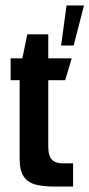

<svg xmlns="http://www.w3.org/2000/svg" viewBox="-20 -684 328 704"><path d="M178 0Q140 0 111.5 -7Q83 -14 67.5 -36Q52 -58 52 -102V-390H19V-470H62L80 -558H157V-470H243L219 -390H157V-148Q157 -112 170.5 -98.5Q184 -85 210 -85H248V0ZM204 -517 224 -664H288L250 -517Z"/></svg>

Font: Smooch Sans Thin
Style: Bold
Weight: 700
Version: Version 1.010